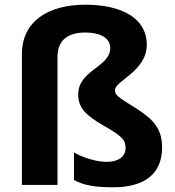

<svg xmlns="http://www.w3.org/2000/svg" viewBox="-20 -785 744 815"><path d="M603 -595C603 -709 495 -765 342 -765C188 -765 73 -697 73 -555V0H224V-543C224 -616 270 -647 342 -647C407 -647 448 -623 448 -581C448 -500 312 -488 312 -384C312 -331 339 -298 421 -251C499 -207 513 -190 513 -157C513 -120 483 -98 432 -98C387 -98 327 -118 294 -138V-21C333 1 382 10 461 10C592 10 668 -46 668 -159C668 -237 632 -277 564 -321C495 -366 468 -376 468 -402C468 -443 603 -482 603 -595Z"/></svg>

Font: Noto Sans Canadian Aboriginal
Style: Bold
Weight: 700
Designer: Monotype Design Team, Typotheque's Kevin King
Foundry: Monotype Imaging Inc.
Version: Version 2.004